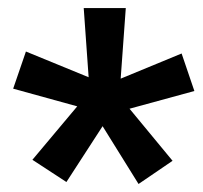

<svg xmlns="http://www.w3.org/2000/svg" viewBox="-20 -731 505 477"><path d="M171.9 -466.8 12.7 -510.7 44.4 -603 200.2 -539.1 188 -710.9H292.5L279.8 -535.6L431.2 -598.1L462.9 -504.9L301.8 -460.9L408.7 -331.5L324.2 -273.9L234.9 -417.5L145 -278.8L60.5 -334Z"/></svg>

Font: TypoPRO Roboto
Style: Regular
Weight: 900
Designer: Google
Version: Version 2.136; 2016